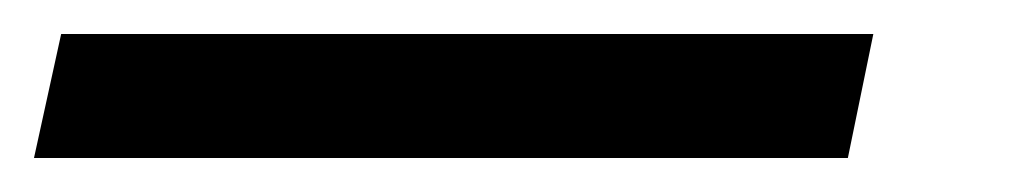

<svg xmlns="http://www.w3.org/2000/svg" viewBox="-108 60 605 113"><path d="M406 80 391 153H-88L-72 80Z"/></svg>

Font: Red Hat Display Medium
Style: Italic
Weight: 500
Italic angle: -12°
Designer: Pentagram / MCKL
Foundry: Pentagram / MCKL
Version: Version 1.003; Red Hat Display Medium Italic